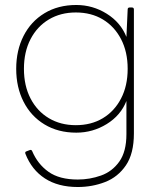

<svg xmlns="http://www.w3.org/2000/svg" viewBox="-20 -522 645 770"><path d="M292 228Q213 228 160 193.5Q107 159 82 95Q79 87 86 85L99 80Q106 77 109 84Q131 136 174.5 167Q218 198 292 198Q340 198 385 182Q430 166 458.5 126Q487 86 487 16V-117Q464 -59 408 -24.5Q352 10 286 10Q213 10 158.5 -23Q104 -56 74.5 -114Q45 -172 45 -246Q45 -320 74.5 -378Q104 -436 158.5 -469Q213 -502 286 -502Q352 -502 408 -467Q464 -432 487 -374L492 -484Q492 -492 500 -492H509Q517 -492 517 -484V13Q517 94 485 141Q453 188 401.5 208Q350 228 292 228ZM284 -20Q346 -20 392.5 -48Q439 -76 465.5 -127Q492 -178 492 -246Q492 -314 465.5 -365Q439 -416 392.5 -444Q346 -472 284 -472Q223 -472 176 -444Q129 -416 102.5 -365Q76 -314 76 -246Q76 -178 102.5 -127Q129 -76 176 -48Q223 -20 284 -20Z"/></svg>

Font: LINE Seed Sans Thin
Style: Regular
Weight: 250
Designer: LINE VX Design & Dalton Maag Ltd & Sandoll Inc
Foundry: Dalton Maag Ltd
Version: Version 1.003